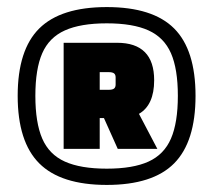

<svg xmlns="http://www.w3.org/2000/svg" viewBox="-20 -702 603 543"><path d="M30 -431Q30 -561 91 -621.5Q152 -682 282 -682Q412 -682 472.5 -621.5Q533 -561 533 -431Q533 -301 472.5 -240Q412 -179 282 -179Q152 -179 91 -240Q30 -301 30 -431ZM80 -431Q80 -355 99.5 -310Q119 -265 163.5 -245Q208 -225 282 -225Q356 -225 400 -245Q444 -265 463.5 -310Q483 -355 483 -431Q483 -507 463.5 -551.5Q444 -596 400 -616Q356 -636 282 -636Q208 -636 163.5 -616Q119 -596 99.5 -551.5Q80 -507 80 -431ZM313 -281 274 -368H262V-281H160V-581H311Q416 -581 416 -475Q416 -405 373 -380L425 -281ZM262 -448H287Q298 -448 302.5 -451.5Q307 -455 307 -463V-483Q307 -491 302.5 -494.5Q298 -498 287 -498H262Z"/></svg>

Font: Changa ExtraBold
Style: Regular
Weight: 800
Designer: Eduardo Rodriguez Tunni
Foundry: Eduardo Rodriguez Tunni
Version: Version 3.002; ttfautohint (v1.8.2)